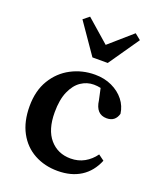

<svg xmlns="http://www.w3.org/2000/svg" viewBox="-142 -840 783 942"><g transform="rotate(20 250.0 -369.0)"><path d="M272 14Q204 14 150 -15.5Q96 -45 65.5 -101.5Q35 -158 35 -238Q35 -319 69.5 -376Q104 -433 161 -463Q218 -493 285 -493Q334 -493 373.5 -474.5Q413 -456 437.5 -425Q462 -394 467 -355Q455 -311 410 -311Q354 -311 345 -381L332 -441Q323 -443 314 -444Q305 -445 296 -445Q260 -445 229.5 -424.5Q199 -404 180 -361Q161 -318 161 -252Q161 -161 202.5 -113Q244 -65 311 -65Q351 -65 383 -83Q415 -101 437 -132L467 -110Q442 -49 392.5 -17.5Q343 14 272 14ZM164 -752 283 -648 402 -752 433 -727 323 -568H243L133 -727Z"/></g></svg>

Font: Source Serif Pro Semibold
Style: Regular
Weight: 600
Designer: Frank Grießhammer
Foundry: Adobe Systems Incorporated
Version: Version 3.000;hotconv 1.0.109;makeotfexe 2.5.65596